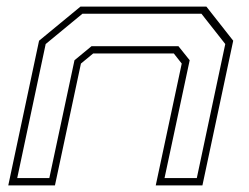

<svg xmlns="http://www.w3.org/2000/svg" viewBox="-20 -560 752 580"><path d="M5 0 98 -437 223 -540H603.5L684.5 -437L591.5 0H450.5L529 -368L505 -398.5H261.5L224.5 -368L146 0ZM32 -22H129L205 -378L256.5 -420.5H519L553 -378L477 -22H574.5L660.5 -427L588.5 -518.5H229L118 -427Z"/></svg>

Font: Tourney Expanded ExtraLight
Style: Italic
Weight: 200
Width: 7
Italic angle: -12°
Designer: Tyler Finck
Foundry: Etcetera Type Co
Version: Version 1.010; ttfautohint (v1.8.3)